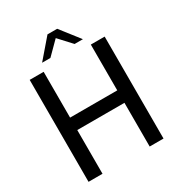

<svg xmlns="http://www.w3.org/2000/svg" viewBox="-213 -1065 1114 1202"><g transform="rotate(-30 344.0 -464.0)"><path d="M73 0V-737H174V-406H515V-737H615V0H515V-316H174V0ZM194 -791 312 -928H382L489 -791H429L345 -882L254 -791Z"/></g></svg>

Font: Exo Thin Medium
Style: Regular
Weight: 500
Version: Version 2.000